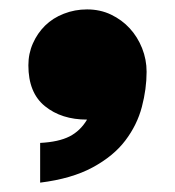

<svg xmlns="http://www.w3.org/2000/svg" viewBox="-20 -247 370 406"><path d="M64.9 55.2Q104 53.2 127 41.5Q149.9 29.8 164.1 5.9Q109.9 5.9 75 -22.5Q40 -50.8 40 -108.9Q40 -133.8 49.6 -155.3Q59.1 -176.8 75.4 -192.9Q91.8 -209 115 -218Q138.2 -227.1 164.1 -227.1Q191.9 -227.1 214.8 -216.1Q237.8 -205.1 254.4 -187Q271 -168.9 280.5 -145Q290 -121.1 290 -95.2Q290 -59.1 280 -21Q270 17.1 245.1 50Q220.2 83 176 106.9Q131.8 130.9 64.9 139.2Z"/></svg>

Font: Ultra
Style: Regular
Weight: 400
Designer: Astigmatic (AOETI)
Foundry: Astigmatic (AOETI)
Version: Version 1.001